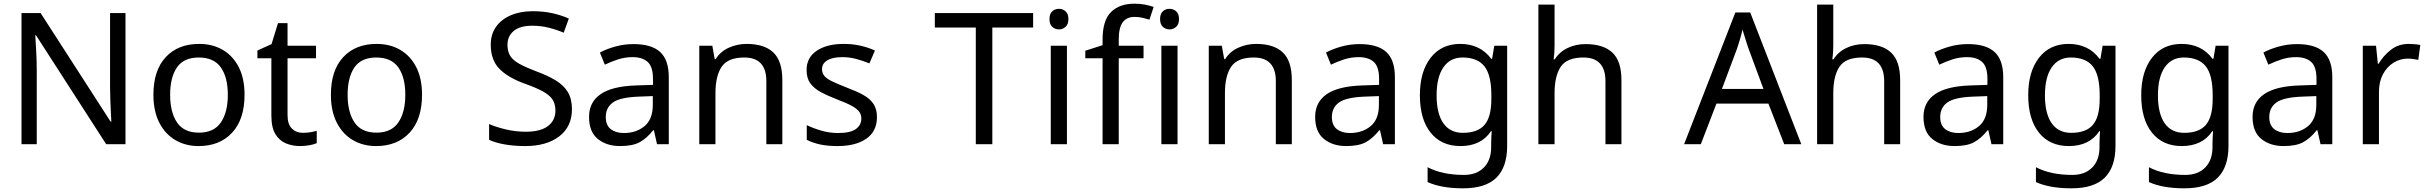

<svg xmlns="http://www.w3.org/2000/svg" viewBox="-20 -785 13208 1045"><path d="M663 0H558L176 -593H172Q174 -558 177 -506Q180 -454 180 -399V0H97V-714H201L582 -123H586Q585 -139 583.5 -171Q582 -203 580.5 -241Q579 -279 579 -311V-714H663Z M1311 -269Q1311 -136 1243.5 -63Q1176 10 1061 10Q990 10 934.5 -22.5Q879 -55 847 -117.5Q815 -180 815 -269Q815 -402 882 -474Q949 -546 1064 -546Q1137 -546 1192.5 -513.5Q1248 -481 1279.5 -419.5Q1311 -358 1311 -269ZM906 -269Q906 -174 943.5 -118.5Q981 -63 1063 -63Q1144 -63 1182 -118.5Q1220 -174 1220 -269Q1220 -364 1182 -418Q1144 -472 1062 -472Q980 -472 943 -418Q906 -364 906 -269Z M1629 -62Q1649 -62 1670 -65.5Q1691 -69 1704 -73V-6Q1690 1 1664 5.5Q1638 10 1614 10Q1572 10 1536.5 -4.5Q1501 -19 1479 -55Q1457 -91 1457 -156V-468H1381V-510L1458 -545L1493 -659H1545V-536H1700V-468H1545V-158Q1545 -109 1568.5 -85.5Q1592 -62 1629 -62Z M2277 -269Q2277 -136 2209.5 -63Q2142 10 2027 10Q1956 10 1900.5 -22.5Q1845 -55 1813 -117.5Q1781 -180 1781 -269Q1781 -402 1848 -474Q1915 -546 2030 -546Q2103 -546 2158.5 -513.5Q2214 -481 2245.5 -419.5Q2277 -358 2277 -269ZM1872 -269Q1872 -174 1909.5 -118.5Q1947 -63 2029 -63Q2110 -63 2148 -118.5Q2186 -174 2186 -269Q2186 -364 2148 -418Q2110 -472 2028 -472Q1946 -472 1909 -418Q1872 -364 1872 -269Z M3093 -191Q3093 -96 3024 -43Q2955 10 2838 10Q2778 10 2727 1Q2676 -8 2642 -24V-110Q2678 -94 2731.5 -81Q2785 -68 2842 -68Q2922 -68 2962.5 -99Q3003 -130 3003 -183Q3003 -218 2988 -242Q2973 -266 2936.5 -286.5Q2900 -307 2835 -330Q2744 -363 2697.5 -411Q2651 -459 2651 -542Q2651 -599 2680 -639.5Q2709 -680 2760.5 -702Q2812 -724 2879 -724Q2938 -724 2987 -713Q3036 -702 3076 -684L3048 -607Q3011 -623 2967.5 -634Q2924 -645 2877 -645Q2810 -645 2776 -616.5Q2742 -588 2742 -541Q2742 -505 2757 -481Q2772 -457 2806 -438Q2840 -419 2898 -397Q2961 -374 3004.5 -347.5Q3048 -321 3070.5 -284Q3093 -247 3093 -191Z M3428 -545Q3526 -545 3573 -502Q3620 -459 3620 -365V0H3556L3539 -76H3535Q3500 -32 3461.5 -11Q3423 10 3355 10Q3282 10 3234 -28.5Q3186 -67 3186 -149Q3186 -229 3249 -272.5Q3312 -316 3443 -320L3534 -323V-355Q3534 -422 3505 -448Q3476 -474 3423 -474Q3381 -474 3343 -461.5Q3305 -449 3272 -433L3245 -499Q3280 -518 3328 -531.5Q3376 -545 3428 -545ZM3454 -259Q3354 -255 3315.5 -227Q3277 -199 3277 -148Q3277 -103 3304.5 -82Q3332 -61 3375 -61Q3443 -61 3488 -98.5Q3533 -136 3533 -214V-262Z M4044 -546Q4140 -546 4189 -499.5Q4238 -453 4238 -349V0H4151V-343Q4151 -472 4031 -472Q3942 -472 3908 -422Q3874 -372 3874 -278V0H3786V-536H3857L3870 -463H3875Q3901 -505 3947 -525.5Q3993 -546 4044 -546Z M4753 -148Q4753 -70 4695 -30Q4637 10 4539 10Q4483 10 4442.5 1Q4402 -8 4371 -24V-104Q4403 -88 4448.5 -74.5Q4494 -61 4541 -61Q4608 -61 4638 -82.5Q4668 -104 4668 -140Q4668 -160 4657 -176Q4646 -192 4617.5 -208Q4589 -224 4536 -244Q4484 -264 4447 -284Q4410 -304 4390 -332Q4370 -360 4370 -404Q4370 -472 4425.5 -509Q4481 -546 4571 -546Q4620 -546 4662.5 -536.5Q4705 -527 4742 -510L4712 -440Q4678 -454 4641 -464Q4604 -474 4565 -474Q4511 -474 4482.5 -456.5Q4454 -439 4454 -409Q4454 -387 4467 -371.5Q4480 -356 4510.5 -341.5Q4541 -327 4592 -307Q4643 -288 4679 -268Q4715 -248 4734 -219.5Q4753 -191 4753 -148Z M5381 0H5291V-635H5068V-714H5603V-635H5381Z M5744 -737Q5764 -737 5779.5 -723.5Q5795 -710 5795 -681Q5795 -653 5779.5 -639Q5764 -625 5744 -625Q5722 -625 5707 -639Q5692 -653 5692 -681Q5692 -710 5707 -723.5Q5722 -737 5744 -737ZM5787 -536V0H5699V-536Z M6204 -468H6069V0H5981V-468H5887V-509L5981 -539V-570Q5981 -674 6027 -719.5Q6073 -765 6155 -765Q6187 -765 6213.5 -759.5Q6240 -754 6259 -747L6236 -678Q6220 -683 6199 -688Q6178 -693 6156 -693Q6112 -693 6090.5 -663.5Q6069 -634 6069 -571V-536H6204Z M6346 -737Q6366 -737 6381.5 -723.5Q6397 -710 6397 -681Q6397 -653 6381.5 -639Q6366 -625 6346 -625Q6324 -625 6309 -639Q6294 -653 6294 -681Q6294 -710 6309 -723.5Q6324 -737 6346 -737ZM6389 -536V0H6301V-536Z M6817 -546Q6913 -546 6962 -499.5Q7011 -453 7011 -349V0H6924V-343Q6924 -472 6804 -472Q6715 -472 6681 -422Q6647 -372 6647 -278V0H6559V-536H6630L6643 -463H6648Q6674 -505 6720 -525.5Q6766 -546 6817 -546Z M7380 -545Q7478 -545 7525 -502Q7572 -459 7572 -365V0H7508L7491 -76H7487Q7452 -32 7413.5 -11Q7375 10 7307 10Q7234 10 7186 -28.5Q7138 -67 7138 -149Q7138 -229 7201 -272.5Q7264 -316 7395 -320L7486 -323V-355Q7486 -422 7457 -448Q7428 -474 7375 -474Q7333 -474 7295 -461.5Q7257 -449 7224 -433L7197 -499Q7232 -518 7280 -531.5Q7328 -545 7380 -545ZM7406 -259Q7306 -255 7267.5 -227Q7229 -199 7229 -148Q7229 -103 7256.5 -82Q7284 -61 7327 -61Q7395 -61 7440 -98.5Q7485 -136 7485 -214V-262Z M7928 -546Q7981 -546 8023.5 -526Q8066 -506 8096 -465H8101L8113 -536H8183V9Q8183 124 8124.5 182Q8066 240 7943 240Q7825 240 7750 206V125Q7829 167 7948 167Q8017 167 8056.5 126.5Q8096 86 8096 16V-5Q8096 -17 8097 -39.5Q8098 -62 8099 -71H8095Q8041 10 7929 10Q7825 10 7766.5 -63Q7708 -136 7708 -267Q7708 -395 7766.5 -470.5Q7825 -546 7928 -546ZM7940 -472Q7873 -472 7836 -418.5Q7799 -365 7799 -266Q7799 -167 7835.5 -114.5Q7872 -62 7942 -62Q8023 -62 8060 -105.5Q8097 -149 8097 -246V-267Q8097 -377 8059 -424.5Q8021 -472 7940 -472Z M8441 -537Q8441 -497 8436 -462H8442Q8468 -503 8512.5 -524Q8557 -545 8609 -545Q8707 -545 8756 -498.5Q8805 -452 8805 -349V0H8718V-343Q8718 -472 8598 -472Q8508 -472 8474.5 -421.5Q8441 -371 8441 -277V0H8353V-760H8441Z M9691 0 9605 -221H9322L9237 0H9146L9425 -717H9506L9784 0ZM9498 -517Q9495 -525 9488 -546Q9481 -567 9474.5 -589.5Q9468 -612 9464 -624Q9457 -593 9448 -563.5Q9439 -534 9433 -517L9352 -301H9578Z M9958 -537Q9958 -497 9953 -462H9959Q9985 -503 10029.5 -524Q10074 -545 10126 -545Q10224 -545 10273 -498.5Q10322 -452 10322 -349V0H10235V-343Q10235 -472 10115 -472Q10025 -472 9991.5 -421.5Q9958 -371 9958 -277V0H9870V-760H9958Z M10691 -545Q10789 -545 10836 -502Q10883 -459 10883 -365V0H10819L10802 -76H10798Q10763 -32 10724.5 -11Q10686 10 10618 10Q10545 10 10497 -28.5Q10449 -67 10449 -149Q10449 -229 10512 -272.5Q10575 -316 10706 -320L10797 -323V-355Q10797 -422 10768 -448Q10739 -474 10686 -474Q10644 -474 10606 -461.5Q10568 -449 10535 -433L10508 -499Q10543 -518 10591 -531.5Q10639 -545 10691 -545ZM10717 -259Q10617 -255 10578.5 -227Q10540 -199 10540 -148Q10540 -103 10567.5 -82Q10595 -61 10638 -61Q10706 -61 10751 -98.5Q10796 -136 10796 -214V-262Z M11239 -546Q11292 -546 11334.5 -526Q11377 -506 11407 -465H11412L11424 -536H11494V9Q11494 124 11435.5 182Q11377 240 11254 240Q11136 240 11061 206V125Q11140 167 11259 167Q11328 167 11367.5 126.5Q11407 86 11407 16V-5Q11407 -17 11408 -39.5Q11409 -62 11410 -71H11406Q11352 10 11240 10Q11136 10 11077.5 -63Q11019 -136 11019 -267Q11019 -395 11077.5 -470.5Q11136 -546 11239 -546ZM11251 -472Q11184 -472 11147 -418.5Q11110 -365 11110 -266Q11110 -167 11146.5 -114.5Q11183 -62 11253 -62Q11334 -62 11371 -105.5Q11408 -149 11408 -246V-267Q11408 -377 11370 -424.5Q11332 -472 11251 -472Z M11854 -546Q11907 -546 11949.5 -526Q11992 -506 12022 -465H12027L12039 -536H12109V9Q12109 124 12050.5 182Q11992 240 11869 240Q11751 240 11676 206V125Q11755 167 11874 167Q11943 167 11982.5 126.5Q12022 86 12022 16V-5Q12022 -17 12023 -39.5Q12024 -62 12025 -71H12021Q11967 10 11855 10Q11751 10 11692.5 -63Q11634 -136 11634 -267Q11634 -395 11692.5 -470.5Q11751 -546 11854 -546ZM11866 -472Q11799 -472 11762 -418.5Q11725 -365 11725 -266Q11725 -167 11761.5 -114.5Q11798 -62 11868 -62Q11949 -62 11986 -105.5Q12023 -149 12023 -246V-267Q12023 -377 11985 -424.5Q11947 -472 11866 -472Z M12482 -545Q12580 -545 12627 -502Q12674 -459 12674 -365V0H12610L12593 -76H12589Q12554 -32 12515.5 -11Q12477 10 12409 10Q12336 10 12288 -28.5Q12240 -67 12240 -149Q12240 -229 12303 -272.5Q12366 -316 12497 -320L12588 -323V-355Q12588 -422 12559 -448Q12530 -474 12477 -474Q12435 -474 12397 -461.5Q12359 -449 12326 -433L12299 -499Q12334 -518 12382 -531.5Q12430 -545 12482 -545ZM12508 -259Q12408 -255 12369.5 -227Q12331 -199 12331 -148Q12331 -103 12358.5 -82Q12386 -61 12429 -61Q12497 -61 12542 -98.5Q12587 -136 12587 -214V-262Z M13090 -546Q13105 -546 13122.5 -544.5Q13140 -543 13153 -540L13142 -459Q13129 -462 13113.5 -464Q13098 -466 13084 -466Q13043 -466 13007 -443.5Q12971 -421 12949.5 -380.5Q12928 -340 12928 -286V0H12840V-536H12912L12922 -438H12926Q12952 -482 12993 -514Q13034 -546 13090 -546Z"/></svg>

Font: Noto Sans Tifinagh Ahaggar
Style: Regular
Weight: 400
Designer: JamraPatel
Foundry: JamraPatel LLC
Version: Version 2.006; ttfautohint (v1.8.4.7-5d5b)